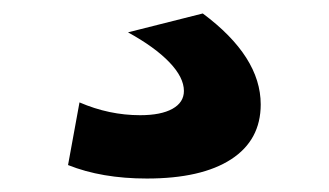

<svg xmlns="http://www.w3.org/2000/svg" viewBox="-20 -48 488 285"><path d="M81 197 98 104Q142 123 188 123Q219 123 236 113.5Q253 104 253 87Q253 67 231.5 44.5Q210 22 170 0L281 -28Q367 36 367 107Q367 160 323 188.5Q279 217 198 217Q131 217 81 197Z"/></svg>

Font: Enso SemiBold
Style: Regular
Weight: 600
Designer: Coji Morishita
Foundry: UNDERFOREST DESIGN
Version: Version 1.000